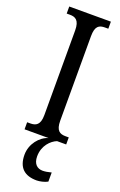

<svg xmlns="http://www.w3.org/2000/svg" viewBox="-180 -762 657 1049"><g transform="rotate(20 148.5 -237.0)"><path d="M28 0H168C119 14 75 68 75 130C75 206 115 240 185 240C202 240 231 234 248 224V171C229 176 212 179 198 179C167 179 143 160 143 115C143 52 184 13 217 0H270V-41H251C218 -41 195 -53 195 -111V-602C195 -662 217 -673 251 -673H270V-714H28V-673H47C78 -673 103 -662 103 -602V-110C103 -52 78 -41 47 -41H28Z"/></g></svg>

Font: Noto Serif Armenian ExtraCondensed
Style: Regular
Weight: 400
Width: 2
Designer: Monotype Design Team
Foundry: Monotype Imaging Inc.
Version: Version 2.008